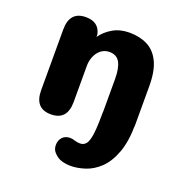

<svg xmlns="http://www.w3.org/2000/svg" viewBox="-125 -598 869 910"><g transform="rotate(20 309.5 -142.5)"><path d="M328.1 202.6Q315.7 202.6 300.7 200.3Q285.7 198 274.3 193.2Q258.3 186 243.7 171Q229 156 229 133.3Q229 109.2 243.3 93.8Q257.6 78.4 282.8 78.4Q288.5 78.4 294 79.6Q299.6 80.8 305.4 82.8Q312.2 84.9 319.4 86.1Q326.6 87.3 334.2 87.3Q354.3 87.3 365.5 70.9Q376.7 54.5 381.1 15.4Q385.6 -23.8 385.6 -92.2H549.6Q549.6 -1.8 528 56.1Q506.5 114 472.7 145.9Q438.9 177.8 400.5 190.2Q362.2 202.6 328.1 202.6ZM468.2 5Q386 5 386 -87.3V-256.1Q386 -311.2 370.4 -339.7Q354.8 -368.1 318.1 -368.1Q300.6 -368.1 286 -360.5Q271.4 -352.8 261 -339.2Q250.6 -325.6 244.8 -307.5Q238.9 -289.5 238.9 -268.8V-87.3Q238.9 5 156.7 5Q74.9 5 74.9 -87.3V-392.8Q74.9 -485 156.7 -485Q221.8 -485 234.8 -427.3L235.2 -414Q257.6 -445.7 293.1 -466.2Q328.7 -486.7 376.2 -486.7Q427.5 -486.7 466.8 -467Q506.1 -447.2 528 -401.9Q550 -356.5 550 -279.8V-87.3Q550 -42.5 528.9 -18.8Q507.8 5 468.2 5Z"/></g></svg>

Font: Sono ExtraLight
Style: Regular
Weight: 200
Designer: Tyler Finck
Foundry: Tyler Finck
Version: Version 2.112